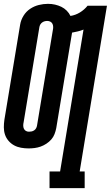

<svg xmlns="http://www.w3.org/2000/svg" viewBox="-24 -765 577 1000"><path d="M234 215V128H289L411 -611Q397 -605 381.5 -601.5Q366 -598 351 -595Q351 -595 351 -594Q351 -593 351 -593L269 -98Q266 -82 260 -66.5Q254 -51 243 -38.5Q232 -26 217.5 -16.5Q203 -7 187.5 -1.5Q172 4 156 6Q140 8 125 8Q105 8 85.5 4.5Q66 1 49.5 -8Q33 -17 20.5 -31.5Q8 -46 2 -64Q-4 -82 -4 -102Q-4 -122 -1 -142L81 -637Q85 -661 98.5 -683Q112 -705 133 -719Q154 -733 178 -739Q202 -745 226 -745Q245 -745 262.5 -741Q280 -737 295.5 -729.5Q311 -722 323.5 -709.5Q336 -697 343 -682Q369 -686 392 -700Q415 -714 432 -735H533L391 128H417V215ZM127 -79Q134 -79 141 -80.5Q148 -82 154.5 -86.5Q161 -91 164.5 -98Q168 -105 169 -112L251 -607Q253 -615 253 -624Q253 -633 249.5 -640.5Q246 -648 238.5 -652Q231 -656 222 -656Q215 -656 208 -654Q201 -652 195 -647.5Q189 -643 185.5 -636.5Q182 -630 181 -623L99 -128Q97 -120 97 -111Q97 -102 100.5 -94.5Q104 -87 111 -83Q118 -79 127 -79Z"/></svg>

Font: Iosevka Gothic
Style: Bold Italic
Weight: 700
Italic angle: -9°
Monospace: yes
Designer: Belleve Invis
Foundry: Belleve Invis
Version: Version 15.5.1; ttfautohint (v1.8.4)